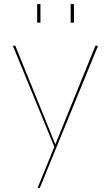

<svg xmlns="http://www.w3.org/2000/svg" viewBox="-20 -717 544 940"><path d="M246 2 43 -493H55L251 -10L447 -493H460L175 203H164ZM326 -697H342V-606H326ZM162 -697H178V-606H162Z"/></svg>

Font: HK Grotesk Thin
Style: Regular
Weight: 100
Designer: Alfredo Marco Pradil
Foundry: Hanken Design Co.
Version: Version 3.001